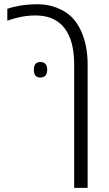

<svg xmlns="http://www.w3.org/2000/svg" viewBox="-20 -660 521 920"><path d="M335.4 240.2V-350.6Q335.4 -450.7 300.3 -508.8Q281.2 -541 251.5 -559.6Q210.9 -585.9 149.4 -585.9Q126.5 -585.9 106 -583.3Q85.4 -580.6 67.4 -576.2Q57.1 -574.2 40 -568.8Q22.9 -563.5 15.1 -561V-617.7Q37.1 -626 75.2 -632.8Q113.8 -639.6 162.1 -639.6Q209.5 -639.6 252.9 -622.6Q296.4 -605.5 323.7 -578.1Q350.6 -550.8 368.2 -512.2Q399.9 -444.3 399.9 -350.6V240.2ZM173.3 -288.6Q142.1 -288.6 142.1 -325.7Q142.1 -362.8 173.3 -362.8Q206.1 -362.8 206.1 -325.7Q206.1 -288.6 173.3 -288.6Z"/></svg>

Font: Open Sans Light
Style: Regular
Weight: 300
Designer: Monotype Design Team
Foundry: Monotype Imaging Inc.
Version: Version 3.000; ttfautohint (v1.8.4)